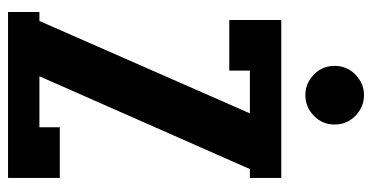

<svg xmlns="http://www.w3.org/2000/svg" viewBox="-244 -682 926 478"><g transform="rotate(90 219.0 -443.0)"><path d="M268.1 -761.2Q246.1 -740.2 216.8 -740.2Q187.5 -740.2 165.8 -761.2Q144 -782.2 144 -813Q144 -843.8 165.8 -865Q187.5 -886.2 216.8 -886.2Q246.1 -886.2 268.1 -865Q290 -843.8 290 -813Q290 -782.2 268.1 -761.2ZM29.8 -680.2H422.9V-602.1H400.9L169.9 -78.1H296.9V-128.9H422.9V0H9.8V-78.1H32.2L262.2 -602.1H155.8V-550.8H29.8Z"/></g></svg>

Font: Margherita Black
Style: Regular
Weight: 900
Designer: James Puckett
Foundry: Dunwich Type Founders
Version: Version 1.008;hotconv 1.0.109;makeotfexe 2.5.65596